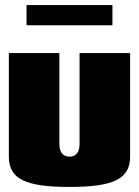

<svg xmlns="http://www.w3.org/2000/svg" viewBox="-20 -730 550 760"><path d="M425 -630V-710H85V-630ZM15 -520V-110C15 -22 80 10 255 10C430 10 495 -22 495 -110V-520H295V-160C295 -128 281 -110 255 -110C229 -110 215 -128 215 -160V-520Z"/></svg>

Font: MikodacsPCS
Style: Regular
Weight: 900
Designer: gluk (gluksza@wp.pl)
Foundry: gluk (gluksza@wp.pl)
Version: Version 0.27